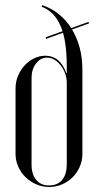

<svg xmlns="http://www.w3.org/2000/svg" viewBox="-20 -719 387 746"><path d="M143.9 -699 141.9 -693Q166.6 -683.5 185.1 -664.7Q203.5 -645.9 215.7 -617.2Q227.9 -588.6 233.6 -550.1Q239.4 -511.6 239.4 -461.4V-435.1H237.4Q225.5 -468.9 205.1 -485.7Q184.6 -502.5 156.5 -502.5Q133.5 -502.5 112.4 -492.2Q91.2 -481.9 75.2 -464.3Q59.2 -446.8 49.8 -423.9Q40.4 -401 40.4 -375.6V-120.5Q40.4 -94.8 50.9 -71.4Q61.4 -48 79.2 -30.6Q97 -13.1 120.9 -2.8Q144.9 7.5 171 7.5Q198.1 7.5 221.5 -2.8Q244.9 -13.1 262.2 -30.4Q279.5 -47.6 289.8 -71Q300.1 -94.4 300.1 -120.5V-448.8Q300.1 -495.5 289 -535.6Q277.9 -575.8 257.6 -608.2Q237.4 -640.8 208.7 -663.9Q180 -687.1 143.9 -699ZM162.9 -495Q177.9 -495 191.4 -486.9Q204.9 -478.9 215.4 -465.4Q226 -451.9 232.7 -434.6Q239.4 -417.2 239.4 -398.5V-80.4Q239.4 -41.2 221.4 -19.9Q203.4 1.5 170.2 1.5Q138.5 1.5 120.6 -20Q102.6 -41.5 102.6 -80.4V-416.5Q102.6 -449.6 120 -472.3Q137.4 -495 162.9 -495ZM159 -568 325.9 -628.2 323.9 -633.9 157 -574Z"/></svg>

Font: Moniqa Black
Style: Regular
Weight: 900
Designer: Rajesh Rajput
Foundry: Rajesh Rajput
Version: Version 1.000